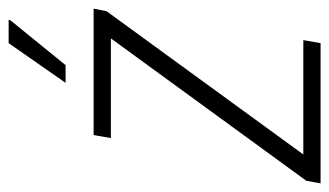

<svg xmlns="http://www.w3.org/2000/svg" viewBox="-200 -584 763 445"><g transform="rotate(-90 181.5 -361.5)"><path d="M-21 0 -15 -33 315 -486H84L91 -526H384L378 -496L46 -40H311L304 0ZM212 -591 304 -723H358L357 -719L253 -591Z"/></g></svg>

Font: Archivo Condensed Thin
Style: Italic
Weight: 250
Width: 3
Italic angle: -10°
Designer: Hector Gatti
Foundry: Omnibus-Type
Version: Version 2.001